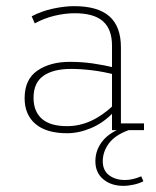

<svg xmlns="http://www.w3.org/2000/svg" viewBox="-20 -423 506 624"><path d="M198 10Q131 10 95.5 -20Q60 -50 60 -104Q60 -165 101.5 -193.5Q143 -222 207 -222Q245 -222 280.5 -217Q316 -212 358 -202L344 -195V-275Q344 -328 314.5 -354Q285 -380 223 -380Q192 -380 158 -372Q124 -364 93 -347L83 -370Q115 -387 152.5 -395Q190 -403 221 -403Q298 -403 335.5 -370Q373 -337 373 -269V-22H448V0H344V-59L348 -57Q315 -23 275.5 -6.5Q236 10 198 10ZM198 -13Q238 -13 275.5 -30Q313 -47 349 -81L344 -68V-190L359 -179Q317 -190 280 -194.5Q243 -199 211 -199Q153 -199 121 -176.5Q89 -154 89 -105Q89 -61 116 -37Q143 -13 198 -13ZM381 181Q341 181 315.5 159.5Q290 138 290 101Q290 64 314 34.5Q338 5 389 -12L398 0Q354 16 334 43Q314 70 314 101Q314 131 334.5 146.5Q355 162 386 162Q399 162 412 159Q425 156 439 150L446 166Q433 173 415 177Q397 181 381 181Z"/></svg>

Font: Rokkitt Thin
Style: Regular
Weight: 250
Version: Version 3.103